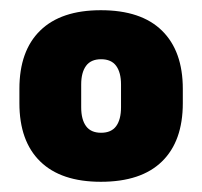

<svg xmlns="http://www.w3.org/2000/svg" viewBox="-20 -667 396 376"><path d="M177.5 -311Q99.5 -311 58.8 -350.8Q18 -390.5 18 -465V-493Q18 -567.5 58.8 -607.2Q99.5 -647 177.5 -647Q256.5 -647 297.2 -607Q338 -567 338 -493V-465Q338 -390.5 297.2 -350.8Q256.5 -311 177.5 -311ZM178 -407Q198 -407 207.5 -420Q217 -433 217 -457V-501.5Q217 -525 207.5 -538Q198 -551 178 -551Q158 -551 148.5 -538Q139 -525 139 -501.5V-457Q139 -433 148.5 -420Q158 -407 178 -407Z"/></svg>

Font: Anek Gujarati ExtraBold
Style: Regular
Weight: 800
Version: Version 1.003